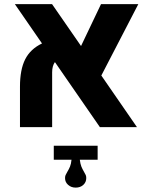

<svg xmlns="http://www.w3.org/2000/svg" viewBox="-20 -606 715 915"><path d="M50.8 0ZM462.9 -246.1 632.8 0H456.1L241.7 -310.1Q228.5 -291.5 228.5 -261.7V0H75.2V-192.9Q75.2 -274.4 100.1 -323.5Q125 -372.6 180.2 -398.9L50.8 -586.4H228L366.2 -386.7L461.4 -586.4H639.2ZM290 242.7Q290 234.4 292.5 228.5Q294.9 222.7 300.8 212.9Q308.6 200.2 313.7 187.7Q318.8 175.3 320.8 155.3H236.3V88.4H445.3V155.3H360.4Q362.8 175.3 367.7 187.5Q372.6 199.7 380.4 212.9Q386.2 222.7 388.7 228.5Q391.1 234.4 391.1 242.7Q391.1 262.2 377 275.1Q362.8 288.1 340.8 288.1Q319.3 288.1 304.7 275.1Q290 262.2 290 242.7Z"/></svg>

Font: Heebo ExtraBold
Style: Regular
Weight: 800
Designer: Oded Ezer
Foundry: Meir Sadan
Version: Version 2.001; ttfautohint (v1.5.14-ce02) -l 8 -r 50 -G 200 